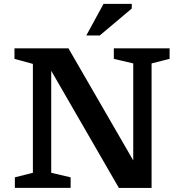

<svg xmlns="http://www.w3.org/2000/svg" viewBox="-20 -948 920 969"><path d="M146 -76V-625.5L53 -651V-704H325.5L685 -82L652.5 -51.5V-628L554.5 -651V-704H836V-651L745 -628V0.5H580L209.5 -641L238.5 -646V-76L336.5 -53V0H55V-53ZM415.5 -769 502.5 -928.5H645V-905L483.5 -769Z"/></svg>

Font: Newsreader 7pt Medium
Style: Regular
Weight: 500
Designer: Hugues Gentile
Foundry: Production Type
Version: Version 1.003